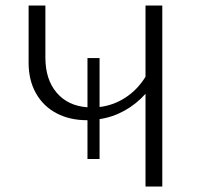

<svg xmlns="http://www.w3.org/2000/svg" viewBox="-20 -678 722 698"><path d="M570 -658V0H509V-337Q476 -300 433 -276Q390 -252 342 -245V-100H298V-241H296Q234 -241 186 -266Q138 -291 111 -338.5Q84 -386 84 -450V-658H145V-469Q145 -389 186 -341Q227 -293 298 -288V-467H342V-289Q393 -295 436.5 -323.5Q480 -352 509 -399V-658Z"/></svg>

Font: Isabella Sans
Style: Regular
Weight: 400
Designer: Original fonts by Christian Thalmann (Catharsis Fonts), Modifications by Cristiano Sobral
Version: Version 0.002;July 12, 2020;FontCreator 13.0.0.2655 64-bit; 